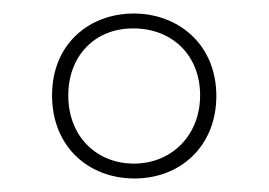

<svg xmlns="http://www.w3.org/2000/svg" viewBox="-20 -743 398 284"><path d="M179 -479C247 -479 300 -527 300 -601C300 -678 243 -723 178 -723C112 -723 57 -678 57 -602C57 -526 111 -479 179 -479ZM178 -501C124 -501 81 -540 81 -602C81 -659 119 -701 177 -701C235 -701 276 -661 276 -602C276 -543 234 -501 178 -501Z"/></svg>

Font: Noto Sans Gurmukhi UI ExtraCondensed Thin
Style: Regular
Weight: 100
Width: 2
Designer: Jelle Bosma - Monotype Design Team
Foundry: Monotype Imaging Inc.
Version: Version 2.004